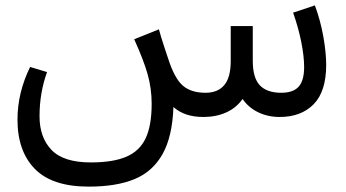

<svg xmlns="http://www.w3.org/2000/svg" viewBox="-20 -435 1288 714"><path d="M1193 -194Q1193 -95 1146.5 -47.5Q1100 0 1020 0Q976 0 940 -17.5Q904 -35 882 -67Q859 -34 821.5 -17Q784 0 736 0Q666 0 625 -37Q621 73 584.5 138Q548 203 480.5 231Q413 259 310 259Q174 259 109.5 193Q45 127 45 10Q45 -90 92 -186L155 -167Q127 -90 127 -3Q127 76 171.5 122.5Q216 169 318 169Q401 169 450.5 147.5Q500 126 522 78.5Q544 31 544 -49Q544 -106 529 -159Q514 -212 479 -289L571 -326Q577 -302 593 -254L605 -218Q629 -143 660 -116.5Q691 -90 744 -90Q790 -90 814 -118.5Q838 -147 838 -208V-338H920V-209Q920 -145 946.5 -117.5Q973 -90 1026 -90Q1070 -90 1090.5 -112.5Q1111 -135 1111 -186Q1111 -225 1100.5 -278Q1090 -331 1070 -388L1151 -415Q1172 -358 1182.5 -298.5Q1193 -239 1193 -194Z"/></svg>

Font: FiraGOUPP
Style: Medium
Weight: 400
Designer: bBox Type
Foundry: bBox Type GmbH
Version: Version 1.001